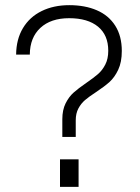

<svg xmlns="http://www.w3.org/2000/svg" viewBox="-20 -724 542 744"><path d="M314 -402.5Q343 -422.5 359.8 -437Q376.5 -451.5 388 -473.8Q399.5 -496 399.5 -527.5Q399.5 -588 359.8 -620.8Q320 -653.5 248 -653.5Q177 -653.5 136.5 -616Q96 -578.5 95.5 -512.5H42.5Q43 -572 69 -615.2Q95 -658.5 141.5 -681.2Q188 -704 248.5 -704Q309.5 -704 355.2 -684.2Q401 -664.5 426.5 -624.5Q452 -584.5 452 -526.5Q452 -483 438 -453.5Q424 -424 404.2 -406.2Q384.5 -388.5 352 -367Q325 -349.5 309.5 -336.2Q294 -323 283.8 -303.8Q273.5 -284.5 273.5 -258V-193.5H221.5V-262Q221.5 -298 234.2 -323.5Q247 -349 265.2 -365.2Q283.5 -381.5 314 -402.5ZM212.5 -106.5H284.5V0H212.5Z"/></svg>

Font: HK Grotesk Light
Style: Regular
Weight: 300
Designer: Alfredo Marco Pradil
Foundry: Hanken Design Co.
Version: Version 3.001